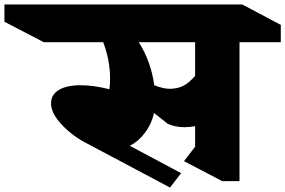

<svg xmlns="http://www.w3.org/2000/svg" viewBox="-165 -806 1285 865"><path d="M1100 -616H914V10H836L664 -80L714 -145V-238Q693 -233 666 -233Q625 -233 591 -248L529 -297Q518 -248 489 -209Q460 -170 420 -149L651 -26L601 39L232 -157Q165 -190 115 -242.5Q65 -295 65 -340Q65 -380 100.5 -401Q136 -422 198 -422Q256 -422 328 -404Q331 -427 331 -452Q331 -533 300 -616H32L-145 -708V-786H926L1100 -694ZM714 -464V-616H460Q515 -530 530 -422Q570 -406 600 -406Q633 -406 659 -418.5Q685 -431 714 -464Z"/></svg>

Font: Inknut Antiqua Black
Style: Regular
Weight: 900
Designer: Claus Eggers Sørensen
Foundry: Claus Eggers Sørensen
Version: Version 1.003; ttfautohint (v1.8.2) -l 8 -r 50 -G 200 -x 14 